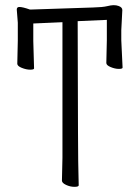

<svg xmlns="http://www.w3.org/2000/svg" viewBox="-20 -718 540 744"><path d="M96 -681H100L341 -689Q378 -690 394.5 -694Q411 -698 420 -698Q431 -698 439 -695Q454 -690 454 -679L450 -601V-562L455 -456Q455 -451 440.5 -451Q426 -451 409 -458Q392 -465 392 -474L394 -562V-641L281 -636V-631Q282 -75 284 -46Q285 -17 285 0Q285 6 268.5 6Q252 6 236 -1.5Q220 -9 220 -18L222 -107V-632L109 -627V-559L112 -453Q112 -448 97 -448Q82 -448 64.5 -455Q47 -462 47 -471L49 -560V-630L45 -681Q45 -691 55 -691Q68 -691 96 -681Z"/></svg>

Font: Moon Stars Kai T HW Light
Style: Regular
Weight: 300
Designer: GuiWonder
Version: Version 1.101